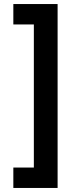

<svg xmlns="http://www.w3.org/2000/svg" viewBox="-20 -820 394 950"><path d="M265 110H46V9H147.5V-699H46V-800H265Z"/></svg>

Font: Geologica Cursive SemiBold
Style: Regular
Weight: 600
Designer: Sindre Bremnes, Frode Helland
Foundry: Monokrom Skriftforlag AS
Version: Version 1.010;gftools[0.9.28]